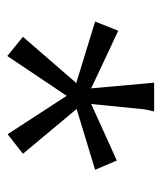

<svg xmlns="http://www.w3.org/2000/svg" viewBox="23 -582 453 540"><g transform="rotate(90 250.0 -312.5)"><path d="M213 -519 229 -342 67 -418 41 -353 214 -300 84 -150 138 -106 250 -273 358 -107 413 -150 287 -301 458 -353 432 -414 273 -342 288 -492C289 -496 290 -500 291 -506C292 -510 293 -515 294 -519Z"/></g></svg>

Font: Inconsolatazi4
Style: Regular
Weight: 400
Designer: Raph Levien, Kirill Tkachev
Foundry: Cyreal
Version: Version 1.013